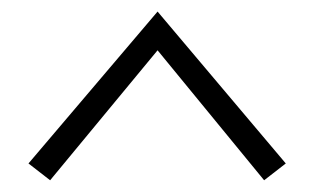

<svg xmlns="http://www.w3.org/2000/svg" viewBox="-20 -637 540 329"><path d="M469.7 -356.9 432.6 -328.1 250 -550.8 65.9 -328.1 28.8 -356.9 250 -617.2Z"/></svg>

Font: I.Ming
Style: Regular
Weight: 400
Designer: Ichiten Fonts Project
Version: Version 6.11; Dec 27, 2019